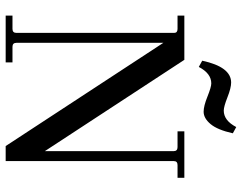

<svg xmlns="http://www.w3.org/2000/svg" viewBox="-108 -745 853 677"><g transform="rotate(90 318.5 -406.5)"><path d="M216 -681 194 -693Q216 -795 271 -795Q290 -795 323 -782Q356 -769 370 -769Q405 -769 428 -813L450 -801Q438 -747 417.5 -722.5Q397 -698 374 -698Q354 -698 320.5 -711.5Q287 -725 274 -725Q239 -725 216 -681ZM35 0V-24H82Q96 -24 96 -38V-594Q96 -606 82 -606H35V-630H191L513 -138V-592Q513 -606 499 -606H443V-630H607V-606H562Q548 -606 548 -593V0H495L131 -556V-38Q131 -24 145 -24H200V0Z"/></g></svg>

Font: Arapey
Style: Regular
Weight: 400
Designer: Eduardo Rodriguez Tunni
Foundry: Eduardo Rodriguez Tunni
Version: Version 4.000